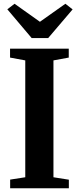

<svg xmlns="http://www.w3.org/2000/svg" viewBox="-20 -1002 420 1022"><path d="M114.5 -58.5V-680.5L33.5 -695.5V-743H346V-695.5L264.5 -680.5V-58.5L346.5 -45.5V0H34V-46ZM148.5 -799.5 19 -952.5 57.5 -982 192.5 -886 328 -982 366.5 -952 236.5 -799.5Z"/></svg>

Font: Merriweather 60pt
Style: Bold
Weight: 700
Version: Version 2.100